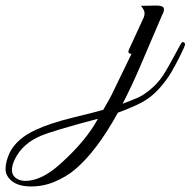

<svg xmlns="http://www.w3.org/2000/svg" viewBox="-415 -356 687 692"><path d="M103 -293Q106 -299 106 -309Q106 -319 93 -335L148 -336Q171 -336 175 -327.5Q179 -319 169 -301L89 -114Q64 -55 27 18Q66 3 84 -5Q102 -13 127.5 -34Q153 -55 171.5 -82.5Q190 -110 234 -193Q241 -207 246.5 -204Q252 -201 252 -196Q252 -191 235.5 -157.5Q219 -124 202 -95Q185 -66 158 -36Q131 -6 98 12Q65 30 10 50Q-67 190 -146 256Q-176 281 -217 298.5Q-258 316 -302.5 316Q-347 316 -371 297.5Q-395 279 -395 253Q-395 227 -380 194Q-354 143 -286 112Q-235 88 -151 67.5Q-67 47 -43 40Q-18 -3 -13.5 -12.5Q-9 -22 59 -162Q43 -162 50 -178ZM-361 217Q-372 239 -372 257Q-372 275 -358 285.5Q-344 296 -324 296Q-266 296 -199 236Q-105 152 -62 72Q-228 116 -269 134Q-334 162 -361 217Z"/></svg>

Font: Great Vibes
Style: Regular
Weight: 400
Designer: Robert E. Leuschke
Foundry: Robert E. Leuschke
Version: Version 1.001